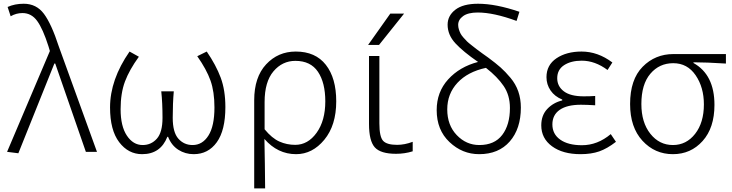

<svg xmlns="http://www.w3.org/2000/svg" viewBox="-20 -828 3991 1047"><path d="M80.1 7.8 18.6 0 252 -549.8 244.1 -576.2Q213.9 -670.9 182.6 -713.9Q151.4 -756.8 102.5 -756.8Q68.4 -756.8 38.1 -739.3L21.5 -790Q60.5 -807.6 109.4 -807.6Q178.7 -807.6 219.7 -752.4Q260.7 -697.3 300.8 -574.2L508.8 0H448.2L281.2 -481.4H276.4Z M754.9 12.7Q679.7 12.7 629.9 -52.7Q580.1 -118.2 580.1 -242.2Q580.1 -393.6 686.5 -546.9L737.3 -518.6Q685.5 -447.3 661.6 -383.8Q637.7 -320.3 637.7 -232.4Q637.7 -139.6 671.9 -88.4Q706.1 -37.1 757.8 -37.1Q804.7 -37.1 835.4 -71.8Q866.2 -106.4 866.2 -185.5Q866.2 -266.6 859.4 -330.1H927.7Q921.9 -264.6 921.9 -185.5Q921.9 -106.4 952.6 -71.8Q983.4 -37.1 1030.3 -37.1Q1084 -37.1 1116.7 -88.9Q1149.4 -140.6 1149.4 -242.2Q1149.4 -328.1 1127.9 -388.7Q1106.4 -449.2 1055.7 -521.5L1107.4 -546.9Q1158.2 -472.7 1183.6 -404.3Q1209 -335.9 1209 -244.1Q1209 -117.2 1162.1 -52.2Q1115.2 12.7 1036.1 12.7Q990.2 12.7 952.6 -11.2Q915 -35.2 896.5 -82H892.6Q855.5 12.7 754.9 12.7Z M1366.2 199.2V-281.2Q1366.2 -407.2 1431.2 -477.1Q1496.1 -546.9 1592.8 -546.9Q1700.2 -546.9 1756.8 -474.6Q1813.5 -402.3 1813.5 -275.4Q1813.5 -144.5 1748.5 -65.9Q1683.6 12.7 1594.7 12.7Q1494.1 12.7 1421.9 -70.3Q1424.8 66.4 1425.8 199.2ZM1589.8 -38.1Q1659.2 -38.1 1706.5 -104Q1753.9 -169.9 1753.9 -275.4Q1753.9 -377 1713.9 -436.5Q1673.8 -496.1 1590.8 -496.1Q1519.5 -496.1 1471.2 -439Q1422.9 -381.8 1422.9 -271.5V-123Q1462.9 -74.2 1503.4 -56.2Q1543.9 -38.1 1589.8 -38.1Z M2108.4 -753.9H2183.6L2046.9 -583H1987.3ZM2048.8 -155.3Q2048.8 -83 2068.8 -60.5Q2088.9 -38.1 2145.5 -38.1Q2186.5 -38.1 2230.5 -54.7V-2.9Q2187.5 10.7 2139.6 10.7Q2055.7 10.7 2023.9 -24.4Q1992.2 -59.6 1992.2 -152.3V-522.5H2048.8Z M2593.8 -37.1Q2676.8 -37.1 2718.8 -92.3Q2760.7 -147.5 2760.7 -239.3Q2760.7 -308.6 2726.6 -358.9Q2692.4 -409.2 2629.9 -458Q2530.3 -436.5 2474.6 -376.5Q2418.9 -316.4 2418.9 -231.4Q2418.9 -145.5 2470.7 -91.3Q2522.5 -37.1 2593.8 -37.1ZM2812.5 -763.7 2796.9 -713.9Q2671.9 -759.8 2585 -759.8Q2532.2 -759.8 2505.4 -740.2Q2478.5 -720.7 2478.5 -692.4Q2478.5 -679.7 2482.4 -667.5Q2486.3 -655.3 2491.2 -645.5Q2496.1 -635.7 2507.3 -623Q2518.6 -610.4 2526.4 -602.5Q2534.2 -594.7 2551.8 -581.1Q2569.3 -567.4 2578.6 -560.1Q2587.9 -552.7 2610.4 -536.6Q2632.8 -520.5 2642.6 -513.7Q2683.6 -483.4 2709.5 -460.4Q2735.4 -437.5 2763.7 -403.8Q2792 -370.1 2806.2 -329.6Q2820.3 -289.1 2820.3 -241.2Q2820.3 -126 2759.8 -56.6Q2699.2 12.7 2592.8 12.7Q2501 12.7 2431.2 -53.2Q2361.3 -119.1 2361.3 -227.5Q2361.3 -326.2 2423.8 -395Q2486.3 -463.9 2586.9 -490.2Q2505.9 -545.9 2463.4 -591.8Q2420.9 -637.7 2420.9 -693.4Q2420.9 -742.2 2462.9 -774.9Q2504.9 -807.6 2586.9 -807.6Q2683.6 -807.6 2812.5 -763.7Z M3145.5 12.7Q3048.8 12.7 2990.2 -30.3Q2931.6 -73.2 2931.6 -144.5Q2931.6 -199.2 2964.4 -233.9Q2997.1 -268.6 3045.9 -280.3V-285.2Q3004.9 -301.8 2982.4 -334.5Q2960 -367.2 2960 -407.2Q2960 -473.6 3014.6 -510.3Q3069.3 -546.9 3151.4 -546.9Q3240.2 -546.9 3319.3 -487.3L3293 -446.3Q3224.6 -497.1 3152.3 -497.1Q3093.8 -497.1 3056.2 -472.7Q3018.6 -448.2 3018.6 -401.4Q3018.6 -357.4 3054.7 -330.1Q3090.8 -302.7 3163.1 -302.7Q3198.2 -302.7 3225.6 -304.7V-253.9Q3178.7 -256.8 3147.5 -256.8Q3072.3 -256.8 3032.2 -229Q2992.2 -201.2 2992.2 -149.4Q2992.2 -96.7 3035.2 -66.4Q3078.1 -36.1 3153.3 -36.1Q3238.3 -36.1 3310.5 -96.7L3338.9 -54.7Q3291 -17.6 3247.6 -2.4Q3204.1 12.7 3145.5 12.7Z M3649.4 12.7Q3550.8 12.7 3483.4 -60.5Q3416 -133.8 3416 -260.7Q3416 -394.5 3484.4 -463.9Q3552.7 -533.2 3652.3 -533.2H3938.5V-481.4Q3831.1 -488.3 3761.7 -488.3V-484.4Q3876 -420.9 3876 -255.9Q3876 -130.9 3811.5 -59.1Q3747.1 12.7 3649.4 12.7ZM3649.4 -37.1Q3722.7 -37.1 3770.5 -98.1Q3818.4 -159.2 3818.4 -258.8Q3818.4 -351.6 3773.4 -417.5Q3728.5 -483.4 3651.4 -483.4Q3575.2 -483.4 3526.4 -425.8Q3477.5 -368.2 3477.5 -260.7Q3477.5 -160.2 3526.4 -98.6Q3575.2 -37.1 3649.4 -37.1Z"/></svg>

Font: Gen Shin Gothic Light
Style: Regular
Weight: 200
Designer: [Source Han Sans]
Ryoko NISHIZUKA  (kana & ideographs); Paul D. Hunt (Latin, Greek & Cyrillic); Wenlong ZHANG  (bopomofo
Version: Version 1.002.20150607